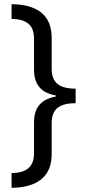

<svg xmlns="http://www.w3.org/2000/svg" viewBox="-20 -735 413 914"><path d="M35 89V159C156 158 226 106 226 0V-149C226 -217 263 -243 340 -244V-313C261 -313 226 -342 226 -408V-556C226 -663 157 -714 35 -715V-645C104 -644 142 -618 142 -551V-404C142 -334 174 -293 245 -281V-275C174 -262 142 -222 142 -152V-5C142 60 105 88 35 89Z"/></svg>

Font: Noto Sans Arabic UI SmCn
Style: Regular
Weight: 400
Width: 4
Designer: Monotype Design Team, Nadine Chahine and Nizar Qandah
Foundry: Monotype Imaging Inc.
Version: Version 2.010